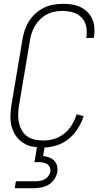

<svg xmlns="http://www.w3.org/2000/svg" viewBox="-20 -763 540 1003"><path d="M203 8Q175 8 148 2.5Q121 -3 99.5 -17.5Q78 -32 63 -53.5Q48 -75 41 -101Q34 -127 34.5 -154.5Q35 -182 39 -210L97 -555Q101 -580 109 -604.5Q117 -629 131 -651.5Q145 -674 165.5 -692.5Q186 -711 209.5 -722.5Q233 -734 258.5 -738.5Q284 -743 309 -743Q333 -743 356.5 -739.5Q380 -736 400.5 -726Q421 -716 437 -700Q453 -684 462 -663.5Q471 -643 473 -619.5Q475 -596 471 -572L470 -565H430L431 -570Q436 -599 430 -626Q424 -653 405.5 -672Q387 -691 360.5 -698.5Q334 -706 306 -706Q286 -706 265 -702Q244 -698 225 -688Q206 -678 190 -662.5Q174 -647 163 -628.5Q152 -610 145.5 -590Q139 -570 136 -549L78 -204Q75 -182 75 -160Q75 -138 80 -117.5Q85 -97 96 -79Q107 -61 124 -49.5Q141 -38 163 -33.5Q185 -29 207 -29Q235 -29 263.5 -37.5Q292 -46 316 -65.5Q340 -85 356 -111.5Q372 -138 380 -166L417 -156Q406 -122 386 -90.5Q366 -59 337 -36Q308 -13 272.5 -2.5Q237 8 203 8ZM57 220 63 184H163Q175 184 188 182Q201 180 212.5 174Q224 168 232 157.5Q240 147 243 134Q245 122 240 111Q235 100 225.5 94Q216 88 204 86Q192 84 180 84H160L179 -29H219L205 52Q221 54 236.5 59.5Q252 65 263 76Q274 87 278 103Q282 119 279 136Q276 155 264 173Q252 191 234.5 201.5Q217 212 196.5 216Q176 220 157 220Z"/></svg>

Font: Iosevka Extralight
Style: Italic
Weight: 200
Italic angle: -9°
Monospace: yes
Designer: Belleve Invis
Foundry: Belleve Invis
Version: Version 32.5.0; ttfautohint (v1.8.4)